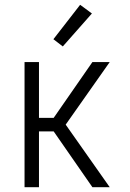

<svg xmlns="http://www.w3.org/2000/svg" viewBox="-20 -778 540 798"><path d="M82 0V-520H142V-288H203L364 -520H436L253 -260L436 0H364L203 -232H142V0ZM241 -585 202 -615 313 -758 362 -722Z"/></svg>

Font: Iosevka Term Curly Light
Style: Regular
Weight: 300
Designer: Belleve Invis
Foundry: Belleve Invis
Version: Version 32.3.0